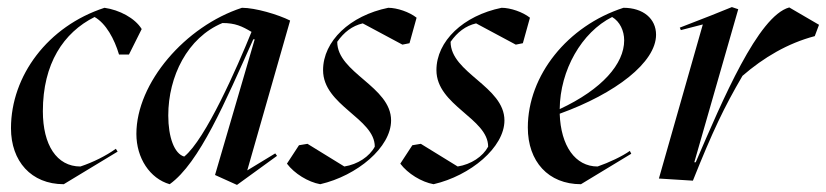

<svg xmlns="http://www.w3.org/2000/svg" viewBox="-20 -506 2332 542"><path d="M160 14 312 -78 307 -86C279 -66 243 -48 207 -36C140 -36 101 -97 101 -192C101 -326 159 -414 247 -458C279 -440 303 -396 316 -352H344L380 -424C361 -455 317 -478 275 -484C115 -432 11 -292 11 -144C11 -51 68 14 160 14Z M649 16 762 -66 757 -73 678 -25 799 -448C765 -465 701 -484 663 -484C503 -432 365 -272 365 -128C365 -60 403 -2 459 14C543 -46 616 -219 695 -395H699L587 -12ZM500 -64C472 -72 455 -119 455 -180C455 -290 509 -400 608 -441C644 -441 663 -432 690 -416C650 -317 560 -112 500 -64Z M884 14C988 -10 1084 -90 1084 -166C1084 -262 932 -300 932 -388C951 -415 974 -433 1004 -440L1116 -380L1136 -384L1156 -456C1136 -472 1101 -484 1076 -484C968 -462 892 -390 892 -308C892 -208 1038 -172 1038 -92C1023 -64 990 -42 952 -36L848 -100L824 -96L790 -44C811 -16 850 8 884 14Z M1204 14C1308 -10 1404 -90 1404 -166C1404 -262 1252 -300 1252 -388C1271 -415 1294 -433 1324 -440L1436 -380L1456 -384L1476 -456C1456 -472 1421 -484 1396 -484C1288 -462 1212 -390 1212 -308C1212 -208 1358 -172 1358 -92C1343 -64 1310 -42 1272 -36L1168 -100L1144 -96L1110 -44C1131 -16 1170 8 1204 14Z M1620 14 1762 -72 1758 -80C1737 -65 1699 -47 1667 -36C1604 -36 1563 -94 1560 -185C1718 -242 1832 -330 1832 -408C1832 -453 1796 -484 1740 -484C1582 -433 1470 -293 1470 -146C1470 -50 1528 14 1620 14ZM1560 -198C1561 -308 1622 -415 1708 -458C1730 -445 1742 -419 1742 -392C1742 -326 1680 -254 1560 -198Z M1936 4C1992 -136 2024 -203 2076 -292C2136 -344 2204 -384 2280 -404L2292 -436L2208 -485C2120 -461 2020 -224 1944 -48H1940L2064 -480L2046 -486L1989 -463L1899 -428L1902 -421L1964 -437L1840 -2Z"/></svg>

Font: Mazius Display Extra italic
Style: Regular
Weight: 400
Italic angle: -17°
Designer: Alberto Casagrande & Collletttivo
Foundry: Collletttivo
Version: Version 2.000;Glyphs 3.2 (3217)